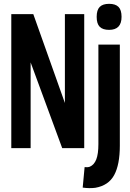

<svg xmlns="http://www.w3.org/2000/svg" viewBox="-20 -774 681 1003"><path d="M39 0V-700H154L319 -236V-700H420V0H305L140 -448V0ZM550 -618Q517 -618 501 -634Q485 -650 485 -686Q485 -722 501 -738Q517 -754 550 -754Q583 -754 599 -738Q615 -722 615 -686Q615 -618 550 -618ZM606 -541V-13Q606 86 576.5 140.5Q547 195 478 207Q447 211 412 206L422 99Q437 101 449 97Q472 87 483 58.5Q494 30 494 -21V-541Z"/></svg>

Font: Georama Condensed SemiBold
Style: Regular
Weight: 600
Width: 3
Designer: Jean-Baptiste Levee
Foundry: Production Type
Version: Version 1.000